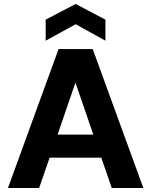

<svg xmlns="http://www.w3.org/2000/svg" viewBox="-20 -947 762 967"><path d="M20 0 275 -700H447L702 0H543L490 -153H230L177 0ZM360 -531 270 -269H450ZM210 -742V-848L361 -927L511 -848V-742L361 -825Z"/></svg>

Font: DM Sans Black
Style: Regular
Weight: 900
Designer: Colophon Foundry, Jonny Pinhorn
Foundry: Colophon Foundry
Version: Version 4.004; ttfautohint (v1.8.4.7-5d5b)